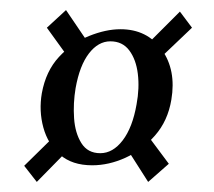

<svg xmlns="http://www.w3.org/2000/svg" viewBox="-20 -393 424 381"><path d="M108 -88 53 -32 28 -64 84 -119ZM112 -284 73 -338 111 -373 149 -317ZM274 -123 315 -68 274 -32 237 -90ZM275 -308 337 -370 361 -338 298 -278ZM163 -65Q123 -65 99 -86Q75 -107 66 -140Q57 -173 63 -208Q71 -252 97 -280Q123 -308 156.5 -321.5Q190 -335 219 -335Q272 -335 301 -294.5Q330 -254 320 -195Q313 -153 287.5 -124Q262 -95 229 -80Q196 -65 163 -65ZM179 -89Q204 -89 223.5 -114.5Q243 -140 251 -186Q257 -218 253.5 -246.5Q250 -275 236.5 -293Q223 -311 199 -311Q175 -311 156.5 -287Q138 -263 130 -218Q125 -188 127 -158.5Q129 -129 141.5 -109Q154 -89 179 -89Z"/></svg>

Font: Cormorant Garamond Light
Style: Italic
Weight: 300
Italic angle: -10°
Designer: Christian Thalmann (Catharsis Fonts)
Foundry: Catharsis Fonts
Version: Version 4.001